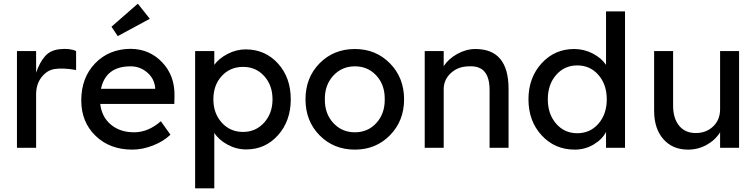

<svg xmlns="http://www.w3.org/2000/svg" viewBox="-20 -802 4103 1042"><path d="M72 0V-525H176V-408Q195 -463 224 -496.5Q253 -530 305 -535Q358 -541 393 -525V-422Q321 -435 274 -427Q234 -420 205 -382.5Q176 -345 176 -290V0Z M698 10Q576 10 498.5 -65Q421 -140 421 -257Q421 -380 496 -458Q571 -536 689 -537Q792 -536 860.5 -463.5Q929 -391 927 -282L926 -238H524Q532 -167 582 -125.5Q632 -84 708 -84Q784 -84 853 -144L905 -71Q868 -35 810.5 -12.5Q753 10 698 10ZM528 -320H822V-327Q817 -376 778.5 -409Q740 -442 689 -442Q554 -442 528 -320ZM585 -657 728 -782 793 -700 619 -606Z M1039 220V-525H1143V-450Q1168 -485 1215.5 -509.5Q1263 -534 1313 -534Q1419 -534 1488.5 -457.5Q1558 -381 1558 -263Q1558 -146 1489 -68.5Q1420 9 1316 9Q1263 9 1215 -17Q1167 -43 1143 -81V220ZM1138 -263Q1138 -187 1183.5 -136.5Q1229 -86 1299 -86Q1368 -86 1413.5 -136.5Q1459 -187 1459 -263Q1459 -339 1414 -389Q1369 -439 1299 -439Q1229 -439 1183.5 -389.5Q1138 -340 1138 -263Z M1906 10Q1791 10 1714.5 -67.5Q1638 -145 1638 -263Q1638 -381 1714.5 -458.5Q1791 -536 1906 -536Q2020 -536 2096.5 -458Q2173 -380 2173 -263Q2173 -146 2096.5 -68Q2020 10 1906 10ZM1743 -263Q1742 -186 1788.5 -135Q1835 -84 1906 -84Q1977 -84 2023 -135Q2069 -186 2068 -263Q2069 -341 2023 -391.5Q1977 -442 1906 -442Q1835 -442 1788.5 -391Q1742 -340 1743 -263Z M2285 0V-525H2388V-443Q2414 -483 2462 -509.5Q2510 -536 2560 -536Q2740 -536 2740 -320V0H2637V-313Q2637 -381 2609.5 -413Q2582 -445 2526 -442Q2467 -442 2427.5 -406Q2388 -370 2388 -318V0H2337Z M3099 10Q2991 10 2919.5 -67.5Q2848 -145 2848 -263Q2848 -380 2919 -458Q2990 -536 3096 -536Q3150 -536 3197 -511.5Q3244 -487 3269 -450V-740H3372V0H3269V-86Q3249 -46 3202 -18Q3155 10 3099 10ZM2998 -395Q2953 -343 2953 -263Q2953 -183 2998 -131Q3043 -79 3113 -79Q3183 -79 3228 -131Q3273 -183 3273 -263Q3273 -343 3228 -395Q3183 -447 3113 -447Q3043 -447 2998 -395Z M3714 10Q3630 10 3580 -47Q3530 -104 3530 -201V-525H3633V-229Q3633 -160 3665.5 -120Q3698 -80 3756 -80Q3813 -80 3850.5 -116Q3888 -152 3888 -209V-525H3991V0H3888V-84Q3861 -41 3814.5 -15.5Q3768 10 3714 10Z"/></svg>

Font: Easer Grotesk
Style: Regular
Weight: 400
Designer: Boardeaser, Bonnie Shaver-Troup, Thomas Jockin
Foundry: Lexend
Version: Version 1.008;Glyphs 3.1.2 (3151)